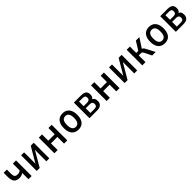

<svg xmlns="http://www.w3.org/2000/svg" viewBox="599 -2416 4332 4332"><g transform="rotate(-45 2765.0 -249.5)"><path d="M360 0V-201Q336 -181 305.5 -171Q275 -161 241 -161Q179 -161 141 -183.5Q103 -206 85 -249Q67 -292 67 -356V-498H170V-364Q170 -326 178 -299.5Q186 -273 207.5 -260.5Q229 -248 269 -248Q296 -248 318.5 -256Q341 -264 360 -280V-498H462V0Z M624 0V-498H719V-116H707L931 -498H1026V0H931L932 -384H943L719 0Z M1188 0V-498H1291V-298H1496V-498H1599V0H1496V-213H1291V0Z M1954 9Q1886 9 1838 -20.5Q1790 -50 1764.5 -108Q1739 -166 1739 -250Q1739 -333 1764.5 -390.5Q1790 -448 1838 -478Q1886 -508 1953 -508Q2022 -508 2069 -478Q2116 -448 2141.5 -390.5Q2167 -333 2167 -250Q2167 -166 2142 -108Q2117 -50 2069.5 -20.5Q2022 9 1954 9ZM1953 -78Q2009 -78 2038 -120.5Q2067 -163 2067 -250Q2067 -338 2038 -379Q2009 -420 1954 -420Q1898 -420 1868.5 -379Q1839 -338 1839 -250Q1839 -163 1868.5 -120.5Q1898 -78 1953 -78Z M2307 0V-498H2542Q2596 -498 2631.5 -483.5Q2667 -469 2684 -440.5Q2701 -412 2701 -370Q2701 -330 2691.5 -304.5Q2682 -279 2653 -261L2655 -257Q2679 -246 2692 -230Q2705 -214 2710.5 -192.5Q2716 -171 2716 -142Q2716 -71 2674 -35.5Q2632 0 2551 0ZM2406 -68H2532Q2575 -68 2596.5 -84.5Q2618 -101 2618 -142Q2618 -183 2596.5 -200.5Q2575 -218 2534 -218H2406ZM2406 -285H2521Q2562 -285 2582 -304Q2602 -323 2602 -362Q2602 -399 2582 -415Q2562 -431 2520 -431H2406Z M2855 0V-498H2958V-298H3163V-498H3266V0H3163V-213H2958V0Z M3428 0V-498H3523V-116H3511L3735 -498H3830V0H3735L3736 -384H3747L3523 0Z M3992 0V-498H4095V-295H4159L4286 -498H4397L4237 -253L4225 -276Q4253 -271 4268.5 -262Q4284 -253 4295.5 -235.5Q4307 -218 4322 -189L4419 0H4307L4233 -152Q4223 -173 4214.5 -186.5Q4206 -200 4193 -207.5Q4180 -215 4157 -215H4095V0Z M4710 9Q4642 9 4594 -20.5Q4546 -50 4520.5 -108Q4495 -166 4495 -250Q4495 -333 4520.5 -390.5Q4546 -448 4594 -478Q4642 -508 4709 -508Q4778 -508 4825 -478Q4872 -448 4897.5 -390.5Q4923 -333 4923 -250Q4923 -166 4898 -108Q4873 -50 4825.5 -20.5Q4778 9 4710 9ZM4709 -78Q4765 -78 4794 -120.5Q4823 -163 4823 -250Q4823 -338 4794 -379Q4765 -420 4710 -420Q4654 -420 4624.5 -379Q4595 -338 4595 -250Q4595 -163 4624.5 -120.5Q4654 -78 4709 -78Z M5063 0V-498H5298Q5352 -498 5387.5 -483.5Q5423 -469 5440 -440.5Q5457 -412 5457 -370Q5457 -330 5447.5 -304.5Q5438 -279 5409 -261L5411 -257Q5435 -246 5448 -230Q5461 -214 5466.5 -192.5Q5472 -171 5472 -142Q5472 -71 5430 -35.5Q5388 0 5307 0ZM5162 -68H5288Q5331 -68 5352.5 -84.5Q5374 -101 5374 -142Q5374 -183 5352.5 -200.5Q5331 -218 5290 -218H5162ZM5162 -285H5277Q5318 -285 5338 -304Q5358 -323 5358 -362Q5358 -399 5338 -415Q5318 -431 5276 -431H5162Z"/></g></svg>

Font: Nunito Sans 7pt Condensed SemiBold
Style: Regular
Weight: 600
Width: 3
Designer: Vernon Adams
Foundry: Vernon Adams
Version: Version 3.101;gftools[0.9.27]